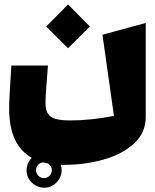

<svg xmlns="http://www.w3.org/2000/svg" viewBox="-20 -499 711 882"><path d="M292.5 -277.3 192.4 -377.4 292.5 -478.5 392.6 -377.4ZM649.4 -393.6V39.6Q649.4 110.8 595.5 160.4Q541.5 210 455.3 234.1Q369.1 258.3 272.5 258.3H259.3Q263.2 271 263.2 283.2Q263.2 304.7 252.2 323Q241.2 341.3 222.9 352.3Q204.6 363.3 183.6 363.3Q161.6 363.3 142.8 352.5Q124 341.8 113 323.5Q102.1 305.2 102.1 284.2Q102.1 267.1 108.4 252.2Q114.7 237.3 126 226.1Q22 167.5 22 0.5Q22 -45.9 32.2 -197.8H200.2Q193.4 -111.8 191.2 -78.4Q189 -44.9 189 -24.4Q189 6.8 200.7 23.9Q212.4 41 236.8 47.6Q261.2 54.2 303.7 54.2Q350.6 54.2 403.6 48.6Q456.5 43 503.4 33.2L450.7 -339.4ZM200.2 252Q185.5 249 178.7 247.1Q164.6 248 155 258.3Q145.5 268.6 145.5 282.2Q145.5 297.4 156.2 308.3Q167 319.3 181.6 319.3Q196.3 319.3 207.3 308.3Q218.3 297.4 218.3 282.2Q218.3 272.9 213.4 264.9Q208.5 256.8 200.2 252Z"/></svg>

Font: SG Kara Bold
Style: Regular
Weight: 400
Designer: Damoon Khanjanzadeh
Version: Version 1.000